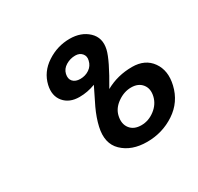

<svg xmlns="http://www.w3.org/2000/svg" viewBox="-157 -924 1141 1109"><g transform="rotate(-30 413.5 -370.0)"><path d="M315 -420Q248 -420 212.5 -462.5Q177 -505 192 -571Q210 -648 280 -694Q350 -740 432 -740Q508 -740 555 -696Q603 -651 586 -579Q572 -519 486 -374Q566 -419 663 -419Q750 -419 793 -358Q836 -297 815 -208Q792 -110 709 -55Q626 0 524 0Q421 0 361 -58Q303 -114 326 -215Q338 -268 365 -326Q416 -428 421 -440Q369 -420 315 -420ZM371 -508Q405 -508 431.5 -526Q458 -544 465 -576Q472 -603 456 -621.5Q440 -640 412 -640Q378 -640 349 -622.5Q320 -605 313 -575Q306 -544 322.5 -526Q339 -508 371 -508ZM543 -100Q591 -100 632.5 -131.5Q674 -163 685 -210Q696 -257 671.5 -288Q647 -319 599 -319Q552 -319 508.5 -288.5Q465 -258 455 -213Q444 -164 468.5 -132Q493 -100 543 -100Z"/></g></svg>

Font: Miedinger
Style: Bold-Italic
Weight: 700
Italic angle: -13°
Version: Version 001.000